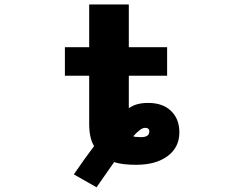

<svg xmlns="http://www.w3.org/2000/svg" viewBox="-20 -712 1040 842"><path d="M544.9 -237.3Q576.2 -260.7 629.9 -260.7Q693.4 -260.7 730 -225.6Q766.6 -190.4 766.6 -131.8Q766.6 -65.4 714.8 -27.3Q663.1 10.7 577.1 10.7Q516.6 10.7 480.5 -1Q450.2 42 403.3 109.4L303.7 52.7Q360.4 -29.3 392.6 -71.3Q370.1 -107.4 371.1 -175.8V-379.9H264.6V-504.9H371.1V-692.4H544.9V-504.9H712.9V-379.9H544.9ZM564.5 -114.3Q568.4 -111.3 597.7 -110.4Q634.8 -110.4 634.8 -135.7Q634.8 -151.4 616.2 -151.4Q596.7 -151.4 564.5 -114.3Z"/></svg>

Font: GenEi Gothic M Heavy
Style: Regular
Weight: 800
Designer: o_tamon (Modified); [Source Han Sans]
Ryoko NISHIZUKA  (kana & ideographs); Paul D. Hunt (Latin, Greek & Cyrillic); Wenl
Version: Version 1.1a;Original Version 1.004